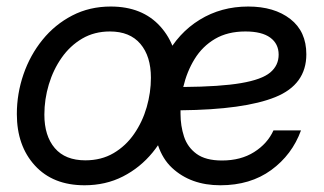

<svg xmlns="http://www.w3.org/2000/svg" viewBox="-20 -547 978 579"><path d="M234.9 11.7Q139.6 11.7 85.2 -47.9Q30.8 -107.4 30.8 -203.1Q30.8 -264.6 50.8 -322.8Q70.8 -380.9 108.2 -427Q145.5 -473.1 197.8 -500.2Q250 -527.3 314 -527.3Q409.2 -527.3 463.4 -467.3Q517.6 -407.2 517.6 -310.5Q517.6 -248.5 497.6 -190.7Q477.5 -132.8 440.2 -87.2Q402.8 -41.5 350.8 -14.9Q298.8 11.7 234.9 11.7ZM237.3 -63.5Q285.6 -63.5 322.5 -85.2Q359.4 -106.9 384.5 -143.3Q409.7 -179.7 422.4 -223.9Q435.1 -268.1 435.1 -312.5Q435.1 -377.4 403.3 -414.8Q371.6 -452.1 311.5 -452.1Q264.6 -452.1 228 -430.7Q191.4 -409.2 166 -373Q140.6 -336.9 127.2 -292.2Q113.8 -247.6 113.8 -201.2Q113.8 -137.2 145.3 -100.3Q176.8 -63.5 237.3 -63.5ZM644.5 11.7Q555.2 11.7 498.8 -40.8Q442.4 -93.3 442.4 -208.5Q442.4 -304.7 480 -376.2Q517.6 -447.8 582.3 -487.5Q647 -527.3 728.5 -527.3Q807.1 -527.3 855.5 -489.7Q903.8 -452.1 903.8 -383.3Q903.8 -292 810.3 -254.2Q716.8 -216.3 524.4 -214.4Q524.4 -209 524.4 -203.6Q524.4 -167.5 534.9 -135.3Q545.4 -103 572.8 -83Q600.1 -63 649.4 -63Q706.1 -63 746.3 -88.4Q786.6 -113.8 804.7 -153.8H887.7Q860.8 -80.1 797.9 -34.2Q734.9 11.7 644.5 11.7ZM532.7 -284.7Q644.5 -285.6 707 -296.4Q769.5 -307.1 794.9 -328.4Q820.3 -349.6 820.3 -382.3Q820.3 -415 794.9 -433.6Q769.5 -452.1 720.2 -452.1Q666.5 -452.1 628.4 -429.7Q590.3 -407.2 566.9 -369.1Q543.5 -331.1 532.7 -284.7Z"/></svg>

Font: Inter Display
Style: Italic
Weight: 400
Italic angle: -9.39999°
Designer: Rasmus Andersson
Foundry: rsms
Version: Version 4.000;git-a52131595